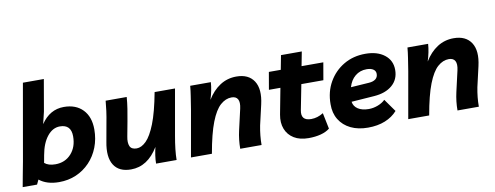

<svg xmlns="http://www.w3.org/2000/svg" viewBox="-62 -1056 3563 1382"><g transform="rotate(-10 1719.5 -365.0)"><path d="M277 10Q188 10 133 -34L117 0H12Q18 -34 27 -81.5Q36 -129 46 -182L144 -740H297L257 -509L236 -421Q300 -517 403 -517Q491 -517 541.5 -464.5Q592 -412 592 -320Q592 -250 568.5 -189.5Q545 -129 502 -84Q459 -39 402 -14.5Q345 10 277 10ZM273 -121Q344 -121 388.5 -170Q433 -219 433 -297Q433 -384 351 -384Q298 -384 258.5 -334.5Q219 -285 204 -200L194 -145Q222 -121 273 -121Z M803 10Q715 10 678 -49Q641 -108 662 -217L684 -340Q695 -397 700 -435.5Q705 -474 708 -509H862Q859 -468 852 -423Q845 -378 837 -336L817 -229Q808 -184 819.5 -158Q831 -132 869 -132Q904 -132 939 -166.5Q974 -201 1006.5 -283Q1039 -365 1066 -509H1215L1156 -174Q1147 -124 1142 -79Q1137 -34 1137 0H987Q987 -28 991.5 -59Q996 -90 1003 -119Q925 10 803 10Z M1242 0 1302 -340Q1311 -397 1317 -435.5Q1323 -474 1326 -509H1477Q1473 -450 1452 -384Q1491 -448 1544.5 -482.5Q1598 -517 1664 -517Q1753 -517 1792 -457Q1831 -397 1806 -288L1772 -140Q1765 -104 1761.5 -69.5Q1758 -35 1758 0H1602Q1602 -66 1617 -132L1652 -285Q1662 -330 1649.5 -352.5Q1637 -375 1604 -375Q1561 -375 1522.5 -341Q1484 -307 1452 -225Q1420 -143 1395 0Z M2101 10Q2037 10 1994.5 -16Q1952 -42 1934 -88Q1916 -134 1927 -193L1963 -382H1879L1901 -509H1988L2008 -613H2160L2140 -509H2299L2277 -382H2116L2080 -198Q2065 -122 2143 -122Q2189 -122 2232 -149L2256 -32Q2230 -11 2190 -0.5Q2150 10 2101 10Z M2535 10Q2463 10 2409.5 -16Q2356 -42 2326.5 -90Q2297 -138 2298 -203Q2298 -293 2338.5 -364Q2379 -435 2448.5 -476Q2518 -517 2607 -517Q2694 -517 2746.5 -476Q2799 -435 2799 -366Q2799 -296 2750 -254Q2701 -212 2617 -206L2450 -194Q2455 -160 2485 -140.5Q2515 -121 2564 -121Q2597 -121 2630 -133.5Q2663 -146 2684 -167L2750 -74Q2715 -34 2660.5 -12Q2606 10 2535 10ZM2597 -406Q2548 -406 2513 -377Q2478 -348 2464 -298L2597 -307Q2628 -309 2645.5 -322.5Q2663 -336 2663 -361Q2663 -382 2645.5 -394Q2628 -406 2597 -406Z M2830 0 2890 -340Q2899 -397 2905 -435.5Q2911 -474 2914 -509H3065Q3061 -450 3040 -384Q3079 -448 3132.5 -482.5Q3186 -517 3252 -517Q3341 -517 3380 -457Q3419 -397 3394 -288L3360 -140Q3353 -104 3349.5 -69.5Q3346 -35 3346 0H3190Q3190 -66 3205 -132L3240 -285Q3250 -330 3237.5 -352.5Q3225 -375 3192 -375Q3149 -375 3110.5 -341Q3072 -307 3040 -225Q3008 -143 2983 0Z"/></g></svg>

Font: Livvic
Style: Bold Italic
Weight: 700
Italic angle: -10°
Designer: Jacques Le Bailly, Baron von Fonthausen
Version: Version 1.001; ttfautohint (v1.8.2)